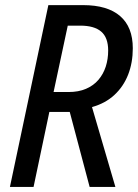

<svg xmlns="http://www.w3.org/2000/svg" viewBox="-20 -734 542 754"><path d="M19 0 169.9 -713.9H306.2Q401.9 -713.9 451.7 -670.9Q501.5 -627.9 501.5 -544.4Q501.5 -487.8 483.2 -440.9Q464.8 -394 429.2 -361.1Q393.6 -328.1 341.3 -313.5L433.1 0H332L253.9 -294.4H173.8L111.8 0ZM190.4 -372.6H249Q288.6 -372.6 317.9 -385.3Q347.2 -397.9 366.5 -420.4Q385.7 -442.9 395.3 -472.4Q404.8 -502 404.8 -535.6Q404.8 -586.4 377.4 -609.9Q350.1 -633.3 295.4 -633.3H246.1Z"/></svg>

Font: Open Sans SemiCondensed Medium
Style: Italic
Weight: 500
Width: 4
Italic angle: -12°
Designer: Monotype Design Team
Foundry: Monotype Imaging Inc.
Version: Version 3.000